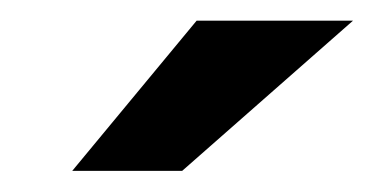

<svg xmlns="http://www.w3.org/2000/svg" viewBox="-20 -743 362 186"><path d="M50 -577.5 170.5 -723H322L156.5 -577.5Z"/></svg>

Font: Public Sans Thin
Style: Bold Italic
Weight: 700
Italic angle: -8°
Version: Version 2.001